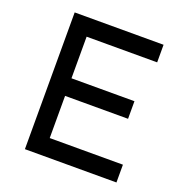

<svg xmlns="http://www.w3.org/2000/svg" viewBox="-130 -839 912 954"><g transform="rotate(20 326.5 -361.5)"><path d="M104 -723H574V-630H201V-410H534V-317H201V-94H588V0H104Z"/></g></svg>

Font: Synthetic
Style: Regular
Weight: 400
Designer: Santiago Orozco
Foundry: Typemade
Version: Version 2.000; ttfautohint (v1.8.4.7-5d5b)